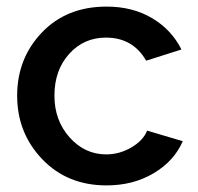

<svg xmlns="http://www.w3.org/2000/svg" viewBox="-20 -552 599 582"><path d="M303 10Q184 10 108 -69.5Q32 -149 32 -262Q32 -375 107 -453.5Q182 -532 303 -532Q382 -532 441 -497Q500 -462 530 -402L423 -368Q383 -438 301 -438Q234 -438 189.5 -388.5Q145 -339 145 -262Q145 -187 191 -135.5Q237 -84 302 -84Q342 -84 378 -105Q414 -126 426 -156L534 -124Q508 -64 446 -27Q384 10 303 10Z"/></svg>

Font: Raleway-v4020 SemiBold
Style: Regular
Weight: 600
Designer: Matt McInerney, Pablo Impallari, Rodrigo Fuenzalida
Foundry: Matt McInerney, Pablo Impallari, Rodrigo Fuenzalida
Version: Version 4.020;PS 004.020;hotconv 1.0.88;makeotf.lib2.5.64775